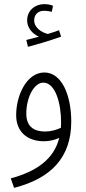

<svg xmlns="http://www.w3.org/2000/svg" viewBox="-20 -677 414 927"><path d="M115 -451C165 -464 231 -484 275 -500L265 -531C248 -525 231 -519 211 -513C181 -520 145 -543 145 -579C145 -604 161 -625 193 -625C206 -625 218 -623 230 -620L236 -649C223 -655 207 -657 193 -657C152 -657 111 -629 111 -578C111 -544 135 -514 168 -500C150 -495 132 -490 107 -484ZM48 230C228 184 324 82 324 -90C324 -216 279 -327 194 -327C109 -327 58 -217 58 -121C58 -38 115 5 192 5C218 5 244 -1 266 -11C240 92 156 151 32 184ZM107 -128C107 -208 145 -278 189 -278C247 -278 275 -180 275 -85C275 -76 274 -68 274 -60C253 -50 225 -42 198 -42C151 -42 107 -60 107 -128Z"/></svg>

Font: Noto Sans Arabic UI XCn Lt
Style: Regular
Weight: 300
Width: 2
Designer: Monotype Design Team, Nadine Chahine and Nizar Qandah
Foundry: Monotype Imaging Inc.
Version: Version 2.010